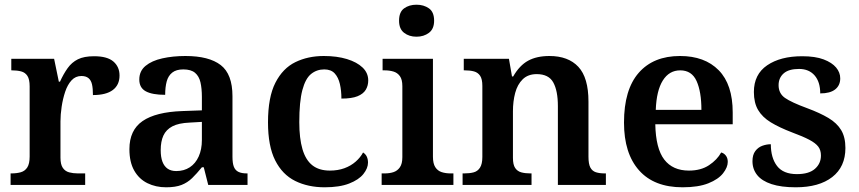

<svg xmlns="http://www.w3.org/2000/svg" viewBox="-20 -786 3649 816"><path d="M25 0V-49H28Q51 -49 68.5 -54Q86 -59 96 -74.5Q106 -90 106 -121V-419Q106 -449 96.5 -463.5Q87 -478 70 -482.5Q53 -487 31 -487H28V-536H210L230 -439H235Q250 -472 267.5 -496.5Q285 -521 311 -534Q337 -547 380 -547Q436 -547 462 -524.5Q488 -502 488 -465Q488 -425 459.5 -403.5Q431 -382 375 -382Q375 -410 371 -427.5Q367 -445 356 -454Q345 -463 326 -463Q301 -463 284 -444.5Q267 -426 257 -396Q247 -366 242 -332.5Q237 -299 237 -270V-116Q237 -87 247 -72.5Q257 -58 274 -53.5Q291 -49 311 -49H342V0Z M686 10Q642 10 606.5 -7.5Q571 -25 550.5 -61Q530 -97 530 -152Q530 -233 586 -271.5Q642 -310 755 -314L838 -317V-374Q838 -410 832 -436Q826 -462 809 -476.5Q792 -491 759 -491Q729 -491 712 -477.5Q695 -464 688.5 -440Q682 -416 682 -383Q627 -383 599.5 -398Q572 -413 572 -448Q572 -484 598.5 -506Q625 -528 670 -538Q715 -548 768 -548Q868 -548 918 -509.5Q968 -471 968 -377V-120Q968 -92 974 -77Q980 -62 993.5 -55.5Q1007 -49 1029 -49H1032V0H865L846 -75H838Q816 -48 796.5 -29Q777 -10 751.5 0Q726 10 686 10ZM729 -59Q762 -59 786.5 -75Q811 -91 824.5 -121Q838 -151 838 -191V-268L786 -265Q739 -263 712.5 -249Q686 -235 674.5 -210Q663 -185 663 -148Q663 -118 670.5 -98.5Q678 -79 692.5 -69Q707 -59 729 -59Z M1360 10Q1289 10 1234.5 -17Q1180 -44 1149.5 -104.5Q1119 -165 1119 -266Q1119 -373 1150.5 -434.5Q1182 -496 1235.5 -522Q1289 -548 1356 -548Q1412 -548 1454.5 -535Q1497 -522 1521 -499Q1545 -476 1545 -444Q1545 -422 1534.5 -404.5Q1524 -387 1499.5 -377Q1475 -367 1431 -367Q1431 -401 1424.5 -429Q1418 -457 1402.5 -474Q1387 -491 1358 -491Q1326 -491 1302 -471.5Q1278 -452 1265 -403Q1252 -354 1252 -267Q1252 -198 1265.5 -152Q1279 -106 1307.5 -83.5Q1336 -61 1382 -61Q1416 -61 1443.5 -71Q1471 -81 1491.5 -99Q1512 -117 1523 -138Q1534 -131 1539 -120Q1544 -109 1544 -95Q1544 -71 1524.5 -46.5Q1505 -22 1464 -6Q1423 10 1360 10Z M1602 0V-49H1615Q1636 -49 1652.5 -54.5Q1669 -60 1679.5 -75Q1690 -90 1690 -118V-420Q1690 -448 1679.5 -462.5Q1669 -477 1652 -482Q1635 -487 1615 -487H1606V-536H1820V-120Q1820 -91 1830 -75.5Q1840 -60 1857 -54.5Q1874 -49 1895 -49H1907V0ZM1750 -630Q1719 -630 1697.5 -646.5Q1676 -663 1676 -698Q1676 -735 1697.5 -750.5Q1719 -766 1750 -766Q1781 -766 1803 -750.5Q1825 -735 1825 -698Q1825 -663 1803 -646.5Q1781 -630 1750 -630Z M1946 0V-49H1953Q1976 -49 1993 -53.5Q2010 -58 2020 -73.5Q2030 -89 2030 -119V-421Q2030 -450 2020.5 -464Q2011 -478 1994.5 -482.5Q1978 -487 1956 -487H1951V-536H2143L2156 -461H2161Q2188 -508 2224.5 -528Q2261 -548 2315 -548Q2395 -548 2438 -502Q2481 -456 2481 -354V-120Q2481 -89 2489 -74Q2497 -59 2512.5 -54Q2528 -49 2550 -49H2555V0H2351V-335Q2351 -400 2331.5 -435.5Q2312 -471 2261 -471Q2224 -471 2201.5 -449Q2179 -427 2169.5 -391Q2160 -355 2160 -313V-115Q2160 -86 2169.5 -72Q2179 -58 2195.5 -53.5Q2212 -49 2234 -49H2239V0Z M2881 10Q2760 10 2696 -62Q2632 -134 2632 -265Q2632 -405 2694.5 -476.5Q2757 -548 2870 -548Q2975 -548 3034.5 -487.5Q3094 -427 3094 -308V-258H2765Q2767 -155 2803 -108Q2839 -61 2908 -61Q2959 -61 2993.5 -84Q3028 -107 3045 -138Q3057 -135 3065 -124.5Q3073 -114 3073 -98Q3073 -75 3053 -49.5Q3033 -24 2990.5 -7Q2948 10 2881 10ZM2961 -319Q2961 -396 2940.5 -441.5Q2920 -487 2871 -487Q2824 -487 2797 -444Q2770 -401 2767 -319Z M3362 10Q3300 10 3259 -3.5Q3218 -17 3198 -42Q3178 -67 3178 -101Q3178 -128 3190 -144Q3202 -160 3220 -166.5Q3238 -173 3256 -173Q3256 -115 3282.5 -80.5Q3309 -46 3367 -46Q3418 -46 3443.5 -68.5Q3469 -91 3469 -125Q3469 -148 3457.5 -163Q3446 -178 3419.5 -192Q3393 -206 3347 -223Q3292 -244 3256 -266Q3220 -288 3202 -318.5Q3184 -349 3184 -395Q3184 -470 3240.5 -508.5Q3297 -547 3389 -547Q3445 -547 3480.5 -533.5Q3516 -520 3533.5 -499Q3551 -478 3551 -453Q3551 -423 3529.5 -406Q3508 -389 3466 -389Q3466 -438 3442 -465.5Q3418 -493 3376 -493Q3332 -493 3310.5 -474Q3289 -455 3289 -424Q3289 -389 3316 -370Q3343 -351 3411 -326Q3465 -306 3501 -284.5Q3537 -263 3555 -233Q3573 -203 3573 -157Q3573 -77 3517 -33.5Q3461 10 3362 10Z"/></svg>

Font: Noto Serif Hebrew SemiBold
Style: Regular
Weight: 600
Version: Version 2.003